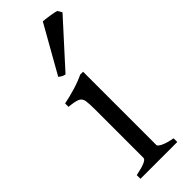

<svg xmlns="http://www.w3.org/2000/svg" viewBox="-243 -750 774 774"><g transform="rotate(-45 143.5 -363.5)"><path d="M34.2 0V-21Q102.5 -34.7 102.5 -50.8V-327.1Q102.5 -360.8 99.9 -377.4Q97.2 -394 83 -400.6Q68.8 -407.2 34.2 -410.2V-429.7Q64.9 -435.5 99.6 -446Q134.3 -456.5 159.2 -468.8H175.8V-50.8Q175.8 -44.9 192.1 -36.4Q208.5 -27.8 244.1 -21V0ZM118.2 -511.2Q109.4 -512.7 102.5 -516.6Q95.7 -520.5 90.3 -524.9L204.6 -727.1Q215.8 -726.6 240.2 -722.9Q264.6 -719.2 275.4 -715.8L286.6 -696.8Z"/></g></svg>

Font: David Libre
Style: Regular
Weight: 400
Designer: Ismar David, J. Victor Gaultney, Annie Olsen and Meir Sadan
Foundry: Monotype Imaging Inc. & SIL International
Version: Version 1.100; ttfautohint (v1.8.4.7-5d5b)